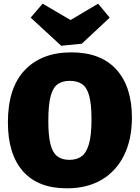

<svg xmlns="http://www.w3.org/2000/svg" viewBox="-20 -1010 760 1045"><path d="M343 15Q187 15 105 -78Q23 -171 23 -344Q23 -532 115 -628.5Q207 -725 368 -725Q529 -725 613.5 -631.5Q698 -538 698 -370Q698 -252 655.5 -165.5Q613 -79 534 -32Q455 15 343 15ZM358 -140Q396 -140 422.5 -158Q449 -176 463.5 -224Q478 -272 478 -362Q478 -443 465.5 -488.5Q453 -534 427 -552Q401 -570 359 -570Q321 -570 295 -552.5Q269 -535 256 -488Q243 -441 243 -351Q243 -272 254.5 -226Q266 -180 291 -160Q316 -140 358 -140ZM514 -990 577 -914 425 -772 313 -761 147 -914 212 -990 364 -901Z"/></svg>

Font: Bitter Black
Style: Regular
Weight: 900
Designer: Sol Matas, and Bitter project Authors
Foundry: Sol Matas
Version: Version 2.001